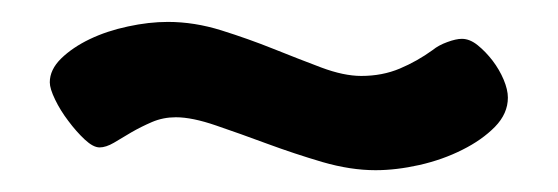

<svg xmlns="http://www.w3.org/2000/svg" viewBox="-20 -342 514 177"><path d="M378.9 -295.9Q384.3 -300.3 392.3 -303.2Q400.4 -306.2 405.8 -306.2Q413.1 -306.2 420.4 -300.3Q427.7 -294.4 434.1 -286.1Q440.4 -277.8 444.3 -268.6Q448.2 -259.3 448.2 -252Q448.2 -237.3 436.3 -225.1Q424.3 -212.9 406.2 -203.9Q388.2 -194.8 366.7 -189.9Q345.2 -185.1 326.2 -185.1Q303.2 -185.1 277.3 -192.6Q251.5 -200.2 226.3 -209.5Q201.2 -218.8 179.2 -226.3Q157.2 -233.9 142.1 -233.9Q130.4 -233.9 120.1 -229.5Q109.9 -225.1 101.1 -220Q92.3 -214.8 85 -210.4Q77.6 -206.1 71.8 -206.1Q65.9 -206.1 58.1 -213.4Q50.3 -220.7 43 -230.5Q35.6 -240.2 30.8 -250.2Q25.9 -260.3 25.9 -266.1Q25.9 -277.8 36.4 -288.1Q46.9 -298.3 62.7 -305.9Q78.6 -313.5 97.9 -317.6Q117.2 -321.8 134.8 -321.8Q159.2 -321.8 184.1 -314Q209 -306.2 232.2 -296.9Q255.4 -287.6 276.1 -279.8Q296.9 -272 313 -272Q332.5 -272 348.6 -278.8Q364.7 -285.6 378.9 -295.9Z"/></svg>

Font: Gochi Hand Cyrillic
Style: Regular
Weight: 400
Designer: Juan Pablo del Peral; Denis Ignatov
Foundry: Juan Pablo del Peral; Denis Ignatov
Version: Version 1.00 June 29, 2018, initial release